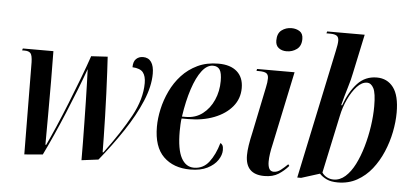

<svg xmlns="http://www.w3.org/2000/svg" viewBox="-51 -869 2126 989"><g transform="rotate(5 1011.5 -375.0)"><path d="M400 11Q400 -28 399.5 -78.5Q399 -129 398 -184Q397 -239 396 -291.5Q395 -344 393.5 -388Q392 -432 391 -459Q373 -409 349.5 -349Q326 -289 300 -226.5Q274 -164 248 -106Q222 -48 199 -1L104 7L100 -469Q99 -506 89.5 -516Q80 -526 60 -526H46L49 -536H207Q208 -463 208.5 -378.5Q209 -294 208.5 -209.5Q208 -125 208 -52H212Q231 -92 256.5 -151Q282 -210 308.5 -276.5Q335 -343 360 -408.5Q385 -474 403 -527L488 -532Q490 -502 492.5 -452Q495 -402 497.5 -343Q500 -284 501.5 -225Q503 -166 504 -116.5Q505 -67 505 -39H509Q593 -152 641.5 -241.5Q690 -331 690 -413Q690 -449 675 -468Q660 -487 620 -489Q620 -519 634.5 -532.5Q649 -546 670 -546Q698 -546 712.5 -525Q727 -504 727 -465Q727 -399 694.5 -322Q662 -245 607.5 -163Q553 -81 487 0Z M962 10Q875 10 823.5 -40.5Q772 -91 772 -195Q772 -238 782.5 -286Q793 -334 815 -380.5Q837 -427 871 -464Q905 -501 952 -523.5Q999 -546 1060 -546Q1122 -546 1156 -516Q1190 -486 1190 -431Q1190 -376 1156 -335Q1122 -294 1063 -271Q1004 -248 930 -248H895Q893 -239 892 -217Q891 -195 891 -182Q891 -88 914.5 -44.5Q938 -1 980 -1Q1028 -1 1058 -40Q1088 -79 1105 -139Q1112 -137 1116.5 -129Q1121 -121 1121 -104Q1121 -79 1103.5 -52.5Q1086 -26 1050.5 -8Q1015 10 962 10ZM916 -258Q966 -258 1002.5 -286Q1039 -314 1059 -359.5Q1079 -405 1079 -458Q1079 -499 1068 -516Q1057 -533 1033 -533Q1002 -533 975.5 -498.5Q949 -464 928.5 -402Q908 -340 896 -258Z M1403 -640Q1379 -640 1362.5 -652.5Q1346 -665 1346 -691Q1346 -728 1368 -744.5Q1390 -761 1419 -761Q1443 -761 1461 -749.5Q1479 -738 1479 -710Q1479 -674 1456 -657Q1433 -640 1403 -640ZM1345 10Q1247 10 1247 -89Q1247 -111 1251.5 -140.5Q1256 -170 1265 -209L1314 -446Q1317 -459 1318.5 -471Q1320 -483 1320 -493Q1320 -511 1309.5 -518.5Q1299 -526 1270 -526H1258L1260 -536H1454L1374 -157Q1361 -102 1361 -66Q1361 -43 1368 -29.5Q1375 -16 1392 -16Q1410 -16 1428 -30Q1446 -44 1463 -61L1469 -53Q1447 -27 1418 -8.5Q1389 10 1345 10Z M1725 10Q1690 10 1667.5 -0.5Q1645 -11 1630 -27L1535 3H1515L1656 -664Q1660 -682 1662 -695Q1664 -708 1664 -717Q1664 -736 1653 -743Q1642 -750 1620 -750H1600L1603 -760H1797L1754 -558Q1748 -526 1734 -480.5Q1720 -435 1708 -388H1713Q1739 -460 1779 -503Q1819 -546 1879 -546Q1933 -546 1964.5 -504.5Q1996 -463 1996 -375Q1996 -327 1985.5 -274Q1975 -221 1953.5 -170.5Q1932 -120 1900 -79.5Q1868 -39 1824 -14.5Q1780 10 1725 10ZM1702 -3Q1735 -3 1762.5 -27.5Q1790 -52 1811 -93.5Q1832 -135 1847 -187Q1862 -239 1870 -293.5Q1878 -348 1878 -397Q1878 -465 1865 -490Q1852 -515 1831 -515Q1804 -515 1779 -488Q1754 -461 1734.5 -419Q1715 -377 1706 -333L1642 -34Q1651 -20 1667 -11.5Q1683 -3 1702 -3Z"/></g></svg>

Font: Noto Serif Display Condensed SemiBold
Style: Italic
Weight: 600
Width: 3
Italic angle: -12°
Designer: Monotype Design Team
Foundry: Monotype Imaging Inc.
Version: Version 2.009